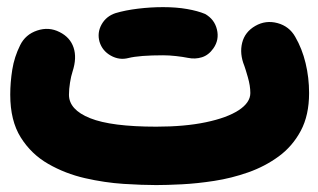

<svg xmlns="http://www.w3.org/2000/svg" viewBox="-20 -453 910 549"><path d="M9.3 -182.1Q9.3 -217.3 15.1 -253.9Q21 -290.5 37.6 -323.7Q52.7 -354.5 86.2 -365.7Q119.6 -377 150.4 -361.3Q180.7 -346.2 190.4 -316.9Q200.2 -287.6 187.5 -248.5Q183.1 -235.4 180.2 -216.8Q177.2 -198.2 177.2 -182.1Q177.2 -139.2 237.8 -115Q298.3 -90.8 426.8 -90.8Q508.3 -90.8 568.8 -103.5Q629.4 -116.2 662.6 -137.9Q695.8 -159.7 695.8 -187Q695.8 -207.5 688.7 -232.2Q681.6 -256.8 678.7 -264.6Q664.6 -299.3 672.4 -330.6Q680.2 -361.8 710 -378.9Q739.7 -396 773.4 -387Q807.1 -377.9 824.2 -347.7Q843.8 -314 853.8 -272.5Q863.8 -231 863.8 -187Q863.8 -123.5 840.1 -79.1Q816.4 -34.7 777.1 -5.9Q737.8 22.9 689.9 39.8Q642.1 56.6 592.8 64.2Q543.5 71.8 500 74Q456.5 76.2 426.8 76.2Q387.2 76.2 333.3 72.8Q279.3 69.3 222.9 56.4Q166.5 43.5 117.9 15.6Q69.3 -12.2 39.3 -60.1Q9.3 -107.9 9.3 -182.1ZM264.6 -333.5Q257.3 -359.4 270.5 -383.1Q283.7 -406.7 310.5 -415.5Q338.4 -423.8 374.5 -428.2Q410.6 -432.6 446.3 -432.6Q484.4 -432.6 514.9 -427.2Q545.4 -421.9 566.4 -413.1Q593.3 -397.9 600.3 -368.7Q607.4 -339.4 590.3 -314.9Q576.7 -295.4 557.4 -289.3Q538.1 -283.2 517.1 -287.6Q502.9 -290.5 483.2 -292.7Q463.4 -294.9 446.3 -294.9Q413.6 -294.9 388.2 -293Q362.8 -291 347.2 -287.1Q321.3 -280.3 296.9 -293.9Q272.5 -307.6 264.6 -333.5Z"/></svg>

Font: Mikhak Black
Style: Regular
Weight: 900
Designer: Amin Abedi
Version: Version 3.3